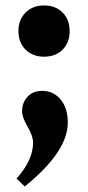

<svg xmlns="http://www.w3.org/2000/svg" viewBox="-20 -510 320 697"><path d="M40 138.2Q100.1 71.3 100.1 7.8Q100.1 -16.1 80.1 -50Q60.1 -84 60.1 -106.9Q60.1 -136.7 79.6 -158.4Q99.1 -180.2 133.8 -180.2Q173.8 -180.2 200 -148.9Q226.1 -117.7 226.1 -64.9Q226.1 40.5 69.8 167ZM72.8 -329.8Q46.9 -355.5 46.9 -397Q46.9 -438.5 72.8 -464.4Q98.6 -490.2 140.1 -490.2Q181.6 -490.2 207.3 -464.4Q232.9 -438.5 232.9 -397Q232.9 -355.5 207.3 -329.8Q181.6 -304.2 140.1 -304.2Q98.6 -304.2 72.8 -329.8Z"/></svg>

Font: Linguistics Pro
Style: Bold
Weight: 700
Designer: Stefan Peev, Context Ltd
Foundry: Stefan Peev, Context Ltd
Version: Version 001.000